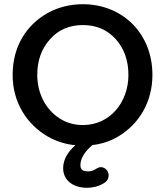

<svg xmlns="http://www.w3.org/2000/svg" viewBox="-20 -676 784 912"><path d="M394 216C419 216 447 210 472 195C488 186 496 173 496 157C496 136 479 118 459 118C451 118 445 121 438 125C425 134 412 138 400 138C376 138 362 132 362 109C362 88 371 65 390 42C398 32 408 22 419 13C464 8 505 -6 542 -28C641 -87 704 -192 704 -320C704 -520 559 -656 374 -656C313 -656 257 -642 206 -614C105 -557 40 -455 40 -320C40 -192 105 -87 206 -28C246 -5 290 9 338 14C329 21 322 29 315 37C292 64 280 93 280 123C280 179 325 216 394 216ZM374 -82C331 -82 294 -93 261 -115C195 -158 157 -235 157 -320C157 -388 177 -445 218 -490C258 -535 310 -557 374 -557C437 -557 489 -535 530 -490C570 -445 590 -388 590 -320C590 -191 503 -82 374 -82Z"/></svg>

Font: Dongle
Style: Regular
Weight: 400
Designer: Yanghee Ryu
Foundry: Yanghee Ryu
Version: Version 2.000